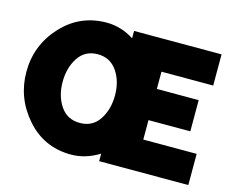

<svg xmlns="http://www.w3.org/2000/svg" viewBox="-100 -861 1230 1011"><g transform="rotate(15 515.0 -355.0)"><path d="M1000 -170V0H514V-41Q440 5 361 5Q214 5 118 -104Q22 -213 22 -356Q22 -501 120.5 -608Q219 -715 365 -715Q443 -715 514 -670V-710H991V-540H709V-446H937V-276H709V-170ZM362 -542Q293 -542 256.5 -486.5Q220 -431 220 -354Q220 -277 257 -222.5Q294 -168 363 -168Q432 -168 468.5 -223.5Q505 -279 505 -356Q505 -433 467.5 -487.5Q430 -542 362 -542Z"/></g></svg>

Font: Raleway-v4020 Black
Style: Regular
Weight: 900
Designer: Matt McInerney, Pablo Impallari, Rodrigo Fuenzalida
Foundry: Matt McInerney, Pablo Impallari, Rodrigo Fuenzalida
Version: Version 4.020;PS 004.020;hotconv 1.0.88;makeotf.lib2.5.64775